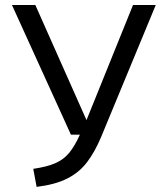

<svg xmlns="http://www.w3.org/2000/svg" viewBox="-20 -726 655 758"><path d="M594.9 -706.2 379 -184.6Q354.4 -126.2 323.8 -85.9Q293.3 -45.6 246.2 -21.5Q199 2.6 124.6 11.8L111.3 -59.5Q164.6 -67.2 197.9 -81.5Q231.3 -95.9 253.3 -122.8Q275.4 -149.7 295.4 -194.4H260L27.2 -706.2H119.5L321.5 -251.8L505.1 -706.2Z"/></svg>

Font: FiraCode Nerd Font
Style: Regular
Weight: 400
Designer: Carrois Corporate, Edenspiekermann AG, Nikita Prokopov
Foundry: Carrois Corporate, Edenspiekermann AG, Nikita Prokopov
Version: Version 6.002;Nerd Fonts 2.1.0